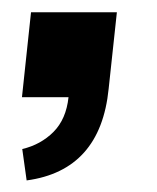

<svg xmlns="http://www.w3.org/2000/svg" viewBox="-20 -162 262 320"><path d="M24.4 138.7 17.1 86.4Q47.9 79.1 69.1 57.9Q90.3 36.6 94.2 0H16.6L31.7 -141.6H174.8L161.1 -14.2Q147.5 122.1 24.4 138.7Z"/></svg>

Font: Oswald
Style: Demi-Bold
Weight: 600
Designer: Vernon Adams
Foundry: Vernon Adams
Version: 3.0; ttfautohint (v0.94.23-7a4d-dirty) -l 8 -r 50 -G 200 -x 